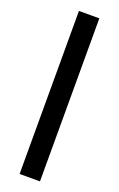

<svg xmlns="http://www.w3.org/2000/svg" viewBox="-149 -801 520 841"><g transform="rotate(20 111.0 -380.0)"><path d="M159 0V-760H64V0Z"/></g></svg>

Font: Noto Sans Malayalam ExtraCondensed Medium
Style: Regular
Weight: 500
Width: 2
Designer: Jelle Bosma - Monotype Design Team
Foundry: Monotype Imaging Inc.
Version: Version 2.104